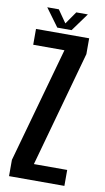

<svg xmlns="http://www.w3.org/2000/svg" viewBox="-89 -823 473 866"><g transform="rotate(10 148.0 -390.0)"><path d="M17.5 0V-74.5L165 -602.5H22V-675H265.5V-602.5L118.5 -73H271V0ZM115.5 -697.5 55 -780H108L148 -722.5L188 -780H241L181 -697.5Z"/></g></svg>

Font: Anybody Condensed Medium
Style: Regular
Weight: 500
Width: 3
Designer: Tyler Finck
Foundry: Etcetera Type Company
Version: Version 1.010; ttfautohint (v1.8.3) -l 8 -r 50 -G 200 -x 14 